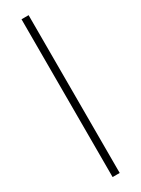

<svg xmlns="http://www.w3.org/2000/svg" viewBox="-214 -822 621 843"><g transform="rotate(-30 96.0 -400.0)"><path d="M114 0H78V-800H114Z"/></g></svg>

Font: Tanohe Sans ExtraLight
Style: Regular
Weight: 250
Designer: Village Type and Design LLC & Cristiano Sobral
Foundry: Cooper Hewitt Smithsonian Design Museum
Version: Version 1.00;May 30, 2020;FontCreator 12.0.0.2522 64-bit; tt